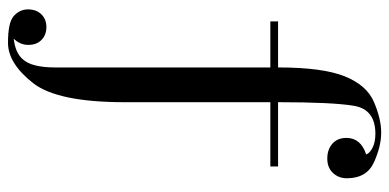

<svg xmlns="http://www.w3.org/2000/svg" viewBox="-276 -546 1010 499"><g transform="rotate(90 229.5 -297.0)"><path d="M338.9 -691.9Q338.9 -729 381.8 -743.2Q378.9 -752.4 364.3 -759.8Q349.6 -767.1 328.1 -767.1Q264.6 -767.1 255.4 -710.9Q246.1 -654.8 246.1 -515.1V-514.2H413.1V-494.1H246.1V-115.2Q246.1 58.6 196.8 122.1Q145.5 187.5 92.3 187.7Q39.1 188 22 172.6Q4.9 157.2 4.9 135.7Q4.9 114.3 17.6 101.1Q30.3 87.9 50.8 87.9Q71.3 87.9 84.2 100.6Q97.2 113.3 97.2 134.8Q97.2 156.2 81.1 172.9Q118.7 168.5 134.8 148.9Q155.8 126 155.8 64.9V-494.1H36.1V-514.2H155.8V-515.1Q155.8 -629.4 178.7 -687Q201.7 -744.6 245.6 -763.4Q289.6 -782.2 325.2 -782.2Q360.8 -782.2 402.3 -763.4Q443.8 -744.6 443.8 -692.9Q443.8 -671.4 429.9 -656.7Q416 -642.1 392.6 -642.1Q369.1 -642.1 354 -655.3Q338.9 -668.5 338.9 -691.9Z"/></g></svg>

Font: PlayfairDisplay-Regular
Style: Regular
Weight: 400
Designer: Claus Eggers Sørensen
Foundry: Claus Eggers Sørensen
Version: Version 1.002;PS 001.002;hotconv 1.0.70;makeotf.lib2.5.58329